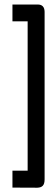

<svg xmlns="http://www.w3.org/2000/svg" viewBox="-20 -645 223 873"><path d="M151.2 -624.5Q182.3 -624.5 182.8 -591.4V170.5Q182.8 191.2 174.4 199.6Q166.5 208 149.7 208.5L39 208H36.6V205.5V133.4V130.9H39H105.7V-547.9H39H36.6V-549.9V-622V-624.5H39Z"/></svg>

Font: RIT Uroob
Style: 

Weight: 700
Designer: Hussain K H
Foundry: RIT
Version: 2.1.1